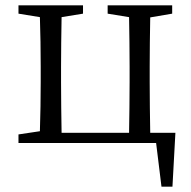

<svg xmlns="http://www.w3.org/2000/svg" viewBox="-20 -534 712 717"><path d="M541 -38C540 -94 539 -174 539 -228V-286C539 -338 540 -414 541 -469L623 -483V-514H382V-483L462 -470C463 -415 464 -339 464 -286V-228C464 -174 463 -94 462 -38H210C209 -94 208 -174 208 -228V-286C208 -338 209 -415 210 -470L290 -483V-514H49V-483L129 -470C131 -415 132 -339 132 -286V-228C132 -176 131 -99 129 -44L49 -32V0H563L583 163H624L635 -38Z"/></svg>

Font: Source Han Serif K
Style: Regular
Weight: 400
Designer: Ryoko NISHIZUKA 西塚涼子 (kana & ideographs); Frank Grießhammer (Latin, Greek & Cyrillic); Wenlong ZHANG 张文龙 (bopomofo); San
Foundry: Adobe Systems Incorporated
Version: Version 1.001;PS 1.001;hotconv 16.6.54;makeotf.lib2.5.65590